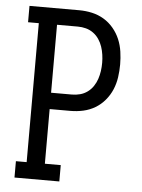

<svg xmlns="http://www.w3.org/2000/svg" viewBox="-53 -777 605 819"><g transform="rotate(5 250.0 -367.5)"><path d="M40 0V-70H86V-665H40V-735H253Q281 -735 308 -729Q335 -723 358.5 -709Q382 -695 400 -673.5Q418 -652 428.5 -627Q439 -602 443 -574.5Q447 -547 447 -520Q447 -492 443 -464.5Q439 -437 428.5 -412Q418 -387 400 -365.5Q382 -344 358.5 -330Q335 -316 308 -310Q281 -304 253 -304H164V-70H232V0ZM164 -374H253Q271 -374 288 -378.5Q305 -383 319.5 -393.5Q334 -404 344 -419Q354 -434 359.5 -450.5Q365 -467 367.5 -484.5Q370 -502 370 -520Q370 -537 367.5 -554.5Q365 -572 359.5 -588.5Q354 -605 344 -620Q334 -635 319.5 -645.5Q305 -656 288 -660.5Q271 -665 253 -665H164Z"/></g></svg>

Font: Iosevka Gothic
Style: Regular
Weight: 400
Monospace: yes
Designer: Belleve Invis
Foundry: Belleve Invis
Version: Version 15.5.1; ttfautohint (v1.8.4)